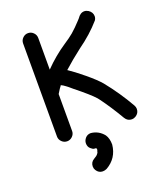

<svg xmlns="http://www.w3.org/2000/svg" viewBox="-169 -813 982 1168"><g transform="rotate(-20 321.5 -229.0)"><path d="M567 11Q539 11 524 -14Q473 -101 424 -167L414 -180Q383 -215 294 -286L274 -303Q271 -306 268 -308Q265 -310 263 -311.5Q261 -313 260 -314Q243 -327 231 -332H230L228 -328Q220 -319 202 -289L200 -286V-46Q200 -27 185.5 -12.5Q171 2 151 2Q131 2 116.5 -12.5Q102 -27 102 -46V-649Q102 -669 116.5 -683.5Q131 -698 151 -698Q171 -698 185.5 -683.5Q200 -669 200 -649V-444Q265 -511 339 -560Q376 -584 401 -605Q431 -631 463 -666L473 -677Q492 -706 518 -706Q531 -706 544 -698Q568 -682 568 -656Q568 -643 560 -631Q500 -562 416 -502Q351 -452 299 -405Q337 -380 394 -333Q451 -286 480 -252Q552 -163 609 -63Q616 -51 616 -39Q616 -11 591 4Q579 11 567 11ZM292 248Q266 248 251 224Q244 213 244 200Q244 172 268 158L282 149Q284 149 292.5 140Q301 131 301 124Q305 115 305 110Q305 102 298 101Q297 101 289 100.5Q281 100 267 87.5Q253 75 253 53Q253 35 266.5 19.5Q280 4 302 4Q352 9 384 49Q401 74 401 114Q392 200 318 242Q305 248 292 248Z"/></g></svg>

Font: Bad Comic
Style: Regular
Weight: 400
Designer: GGBotNet
Foundry: f0n7
Version: 0.9